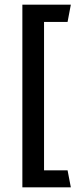

<svg xmlns="http://www.w3.org/2000/svg" viewBox="-20 -716 329 824"><path d="M76 -696H284L270 -622H169V15H270L284 88H76Z"/></svg>

Font: Palanquin Medium
Style: Regular
Weight: 500
Designer: Pria Ravichandran
Version: Version 1.0.4